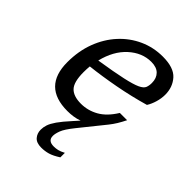

<svg xmlns="http://www.w3.org/2000/svg" viewBox="-218 -627 963 963"><g transform="rotate(45 264.0 -145.0)"><path d="M409.5 -88.5 304.5 42Q269.5 85.5 260.5 109.5Q251.5 133.5 251.5 149.5Q251.5 184 292 184Q306.5 184 320.5 180.8Q334.5 177.5 354.5 167V199Q323.5 219 300.2 225.8Q277 232.5 252 232.5Q218 232.5 202.2 214.5Q186.5 196.5 186.5 170.5Q186.5 153 192.5 134.8Q198.5 116.5 216.2 91Q234 65.5 269.5 26.5L296 -3Q276.5 4 256.2 7Q236 10 215 10Q41.5 10 41.5 -163.5Q41.5 -242.5 66.2 -308Q91 -373.5 135 -421.5Q179 -469.5 237 -495.8Q295 -522 361 -522Q439 -522 471.8 -485.2Q504.5 -448.5 504.5 -395Q504.5 -369 496.5 -341.8Q488.5 -314.5 475.5 -294Q390.5 -269.5 302.2 -253Q214 -236.5 136.5 -228Q134.5 -207.5 134.5 -185.5Q134.5 -116 159.2 -90Q184 -64 237 -64Q286 -64 329.5 -88.5Q373 -113 408 -169.5H459.5Q448 -146 435.8 -126Q423.5 -106 409.5 -88.5ZM338.5 -462.5Q274 -462.5 220.2 -413.8Q166.5 -365 145.5 -279Q244.5 -294.5 299.8 -306.8Q355 -319 379.5 -330.5Q404 -342 409.8 -356Q415.5 -370 415.5 -389.5Q415.5 -423 396 -442.8Q376.5 -462.5 338.5 -462.5Z"/></g></svg>

Font: Newsreader 6pt
Style: Italic
Weight: 400
Italic angle: -17°
Designer: Hugues Gentile
Foundry: Production Type
Version: Version 1.003; ttfautohint (v1.8.3)